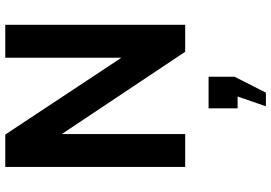

<svg xmlns="http://www.w3.org/2000/svg" viewBox="-174 -566 1054 747"><g transform="rotate(-90 353.5 -193.0)"><path d="M77 0V-700H203L502 -248V-700H630V0H525L205 -480V0ZM366 314H313L351 204H305V91H428V192Z"/></g></svg>

Font: Cabin VF Beta
Style: Regular
Weight: 400
Designer: Pablo Impallari
Foundry: Pablo Impallari. http://www.impallari.com Igino Marini. http://www.ikern.com
Version: Version 2.200